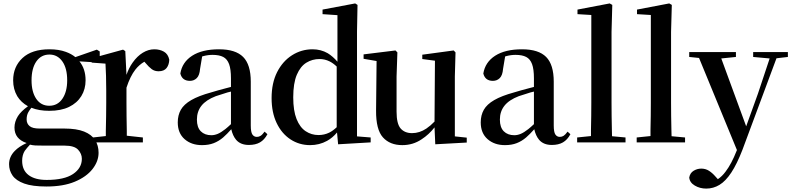

<svg xmlns="http://www.w3.org/2000/svg" viewBox="-20 -835 4642 1126"><path d="M252.9 258.8Q169.9 258.8 122.1 241.5Q74.2 224.1 53.7 194.6Q33.2 165 33.2 127.9Q33.2 84 66.9 49.8Q91.8 23.9 136.2 3.9Q64.9 -20 64.9 -86.9Q64.9 -121.1 85 -153.8Q103 -182.1 144 -211.9Q103 -234.9 81.1 -271Q57.1 -312 57.1 -363.8Q57.1 -443.8 112.1 -494.9Q167 -545.9 270 -545.9Q325.2 -545.9 366.2 -530.8Q398.9 -519 421.9 -500L547.9 -543.9L564.9 -533.2V-467.8L445.8 -475.1Q481.9 -431.2 481.9 -363.8Q481.9 -312 457 -271.5Q432.1 -231 385 -208Q337.9 -185.1 269 -185.1Q208 -185.1 164.1 -203.1Q152.8 -189 146 -176.8Q136.2 -159.2 136.2 -134.8Q136.2 -109.9 153.6 -95.5Q170.9 -81.1 211.9 -81.1H357.9Q429.2 -81.1 473.1 -63.5Q517.1 -45.9 537.6 -13.9Q558.1 18.1 558.1 61Q558.1 110.8 522.5 156.5Q486.8 202.1 418.9 230.5Q351.1 258.8 252.9 258.8ZM155.8 13.2Q137.2 33.2 125 49.8Q109.9 74.2 109.9 107.9Q109.9 163.1 147.5 191.7Q185.1 220.2 253.9 220.2Q356.9 220.2 408.4 185.5Q460 150.9 460 96.2Q460 66.9 438 43Q416 19 358.9 19H242.2Q208 19 187 18.1Q170.9 17.1 155.8 13.2ZM269 -214.8Q317.9 -214.8 345.9 -255.9Q374 -296.9 374 -363.8Q374 -435.1 345.5 -475.1Q316.9 -515.1 270 -515.1Q221.2 -515.1 193.1 -474.6Q165 -434.1 165 -363.8Q165 -295.9 192.6 -255.4Q220.2 -214.8 269 -214.8Z M524.9 0V-28.8L600.6 -37.1Q600.6 -50.8 600.6 -66.9Q601.6 -107.9 602.3 -153.6Q603 -199.2 603 -232.9V-304.2Q603 -355 601.8 -389.9Q600.6 -424.8 598.6 -461.9L517.6 -467.8V-493.2L701.7 -543.9L714.8 -535.2L721.7 -396Q735.8 -437 757.8 -467.8Q784.7 -505.9 817.6 -525.9Q850.6 -545.9 884.8 -545.9Q917 -545.9 941.4 -532Q965.8 -518.1 972.7 -484.9Q971.7 -455.1 956.8 -436Q941.9 -417 909.7 -417Q886.7 -417 869.9 -429.4Q853 -441.9 834 -464.8L826.7 -473.1Q795.9 -455.1 773.9 -426.8Q743.7 -388.2 721.7 -320.8V-232.9Q721.7 -199.2 722.2 -153.6Q722.7 -107.9 723.6 -66.9Q723.6 -51.8 723.6 -39.1L817.9 -28.8V0Z M1164.6 16.1Q1102.5 16.1 1062.5 -19Q1022.5 -54.2 1022.5 -117.2Q1022.5 -159.2 1040.5 -191.2Q1058.6 -223.1 1101.6 -248Q1144.5 -272.9 1217.8 -293Q1257.3 -305.2 1306.6 -317.9Q1320.8 -320.8 1334.5 -325.2V-375Q1334.5 -429.2 1323.5 -459Q1312.5 -488.8 1289.1 -501Q1265.6 -513.2 1226.6 -513.2Q1199.7 -513.2 1172.4 -505.9Q1168.5 -504.9 1165.5 -503.9L1153.3 -431.2Q1150.4 -393.1 1134 -377Q1117.7 -360.8 1093.8 -360.8Q1048.3 -360.8 1037.6 -403.8Q1048.3 -470.2 1106.9 -508.1Q1165.5 -545.9 1264.6 -545.9Q1361.3 -545.9 1406 -501Q1450.7 -456.1 1450.7 -356V-99.1Q1450.7 -60.1 1460.2 -46.1Q1469.7 -32.2 1486.3 -32.2Q1498.5 -32.2 1508.5 -38.6Q1518.6 -44.9 1531.7 -63L1548.3 -47.9Q1530.8 -15.1 1504.6 0Q1478.5 15.1 1439.5 15.1Q1390.6 15.1 1364.7 -15.1Q1344.7 -39.1 1336.4 -77.1Q1311.5 -48.8 1288.6 -28.8Q1262.7 -6.8 1233.2 4.6Q1203.6 16.1 1164.6 16.1ZM1334.5 -297.9Q1324.7 -295.9 1314.5 -293Q1274.4 -280.8 1245.6 -271Q1188.5 -249 1161.6 -215.1Q1134.8 -181.2 1134.8 -133.8Q1134.8 -87.9 1157.7 -64.9Q1180.7 -42 1219.7 -42Q1237.8 -42 1257.1 -50Q1276.4 -58.1 1301.8 -78.1Q1316.4 -89.8 1334.5 -106.9Z M1798.8 16.1Q1734.9 16.1 1683.3 -17.8Q1631.8 -51.8 1602.3 -113.8Q1572.8 -175.8 1572.8 -259.8Q1572.8 -348.1 1605.2 -412.1Q1637.7 -476.1 1692.6 -511Q1747.6 -545.9 1813 -545.9Q1861.8 -545.9 1901.9 -522.9Q1931.6 -504.9 1959 -473.1V-746.1L1871.6 -752V-778.8L2063 -814.9L2076.7 -806.2L2073.7 -649.9V-35.2L2153.8 -28.8V0L1962.9 11.2L1956.5 -58.1Q1930.7 -26.9 1897.9 -8.8Q1852.5 16.1 1798.8 16.1ZM1954.6 -444.8Q1933.6 -464.8 1912.6 -475.1Q1884.8 -488.8 1854 -488.8Q1811.5 -488.8 1776.6 -467.3Q1741.7 -445.8 1720.7 -396.5Q1699.7 -347.2 1699.7 -264.2Q1699.7 -186 1719.2 -137Q1738.8 -87.9 1772.7 -65.4Q1806.6 -43 1847.7 -43Q1881.8 -43 1910.6 -57.1Q1932.6 -67.9 1954.6 -88.9Z M2339.4 16.1Q2266.6 16.1 2225.6 -29.5Q2184.6 -75.2 2185.5 -187L2188.5 -477.1L2112.3 -490.2V-516.1L2299.3 -539.1L2310.5 -527.8L2305.7 -386.2V-180.2Q2305.7 -108.9 2329.6 -81.5Q2353.5 -54.2 2396.5 -54.2Q2440.4 -54.2 2480.5 -81.1Q2505.4 -98.1 2528.3 -122.1L2530.8 -479L2456.5 -488.8V-514.2L2640.6 -539.1L2651.4 -527.8L2647.5 -386.2V-35.2L2717.3 -27.8V1L2532.7 11.2L2528.3 -87.9Q2495.6 -45.9 2452.6 -18.1Q2402.3 16.1 2339.4 16.1Z M2941.4 16.1Q2879.4 16.1 2839.4 -19Q2799.3 -54.2 2799.3 -117.2Q2799.3 -159.2 2817.4 -191.2Q2835.4 -223.1 2878.4 -248Q2921.4 -272.9 2994.6 -293Q3034.2 -305.2 3083.5 -317.9Q3097.7 -320.8 3111.3 -325.2V-375Q3111.3 -429.2 3100.3 -459Q3089.4 -488.8 3065.9 -501Q3042.5 -513.2 3003.4 -513.2Q2976.6 -513.2 2949.2 -505.9Q2945.3 -504.9 2942.4 -503.9L2930.2 -431.2Q2927.2 -393.1 2910.9 -377Q2894.5 -360.8 2870.6 -360.8Q2825.2 -360.8 2814.5 -403.8Q2825.2 -470.2 2883.8 -508.1Q2942.4 -545.9 3041.5 -545.9Q3138.2 -545.9 3182.9 -501Q3227.5 -456.1 3227.5 -356V-99.1Q3227.5 -60.1 3237.1 -46.1Q3246.6 -32.2 3263.2 -32.2Q3275.4 -32.2 3285.4 -38.6Q3295.4 -44.9 3308.6 -63L3325.2 -47.9Q3307.6 -15.1 3281.5 0Q3255.4 15.1 3216.3 15.1Q3167.5 15.1 3141.6 -15.1Q3121.6 -39.1 3113.3 -77.1Q3088.4 -48.8 3065.4 -28.8Q3039.6 -6.8 3010 4.6Q2980.5 16.1 2941.4 16.1ZM3111.3 -297.9Q3101.6 -295.9 3091.3 -293Q3051.3 -280.8 3022.5 -271Q2965.3 -249 2938.5 -215.1Q2911.6 -181.2 2911.6 -133.8Q2911.6 -87.9 2934.6 -64.9Q2957.5 -42 2996.6 -42Q3014.6 -42 3033.9 -50Q3053.2 -58.1 3078.6 -78.1Q3093.3 -89.8 3111.3 -106.9Z M3364.7 0V-28.8L3445.8 -37.1Q3445.8 -55.2 3445.8 -74.2Q3446.8 -113.8 3447.3 -154.8Q3447.8 -195.8 3447.8 -232.9V-747.1L3366.7 -752V-778.8L3555.7 -814.9L3570.8 -806.2L3566.4 -647.9V-232.9Q3566.4 -195.8 3566.9 -154.8Q3567.4 -113.8 3568.4 -74.2Q3568.4 -54.2 3569.3 -36.1L3648.4 -28.8V0Z M3713.9 0V-28.8L3794.9 -37.1Q3794.9 -55.2 3794.9 -74.2Q3795.9 -113.8 3796.4 -154.8Q3796.9 -195.8 3796.9 -232.9V-747.1L3715.8 -752V-778.8L3904.8 -814.9L3919.9 -806.2L3915.5 -647.9V-232.9Q3915.5 -195.8 3916 -154.8Q3916.5 -113.8 3917.5 -74.2Q3917.5 -54.2 3918.5 -36.1L3997.6 -28.8V0Z M4121.6 271Q4085 271 4054.9 253.4Q4024.9 235.8 4022 206.1Q4026.9 179.2 4047.9 166.5Q4068.8 153.8 4092.8 153.8Q4117.7 153.8 4137.7 166.5Q4157.7 179.2 4175.8 200.2L4189.9 215.8Q4214.8 199.2 4234.9 171.9Q4270 126 4299.8 49.8L4301.8 44.9L4079.6 -495.1L4022 -501V-529.8H4295.9V-501L4210 -492.2L4356 -94.2L4424.8 -285.2L4493.7 -492.2L4397 -501V-529.8H4600.6V-501L4533.7 -493.2L4334 43.9Q4301.8 127 4268.8 177Q4235.8 227.1 4199.7 249Q4163.6 271 4121.6 271Z"/></svg>

Font: Dream Han Serif CN W16
Style: Regular
Weight: 625
Designer: Adobe
Foundry: Pal3love
Version: Version 3.00; Sans 2.004; Serif 2.001